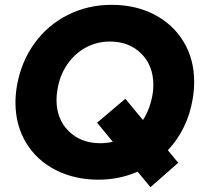

<svg xmlns="http://www.w3.org/2000/svg" viewBox="-20 -732 836 795"><path d="M44 -308Q44 -340 50 -376Q67 -475 122 -551.5Q177 -628 260.5 -670Q344 -712 442 -712Q541 -712 618.5 -672Q696 -632 740 -559.5Q784 -487 784 -393Q784 -359 778 -323Q757 -197 675 -110L718 -58L603 43L550 -21Q473 12 388 12Q289 12 210.5 -28Q132 -68 88 -141Q44 -214 44 -308ZM214 -318Q214 -239 264.5 -189Q315 -139 395 -139Q422 -139 447 -145L382 -224L499 -323L572 -235Q600 -278 611 -337Q615 -357 615 -380Q615 -460 565 -510Q515 -560 435 -560Q381 -560 335 -535Q289 -510 258 -464.5Q227 -419 218 -361Q214 -341 214 -318Z"/></svg>

Font: Oak Sans ExtraBold
Style: Italic
Weight: 800
Italic angle: -9.49998°
Foundry: Erik Kennedy, Walven
Version: Version 1.000